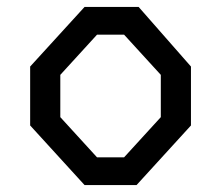

<svg xmlns="http://www.w3.org/2000/svg" viewBox="-20 -534 640 554"><path d="M224 0 67 -172V-342L224 -514H380L531 -342V-172L374 0ZM154 -196 260 -80H338L444 -196V-318L338 -434H260L154 -318Z"/></svg>

Font: Moralerspace Krypton JPDOC
Style: Regular
Weight: 400
Version: v0.0.6; ttfautohint (v1.8.4.7-5d5b-dirty) -l 6 -r 45 -G 200 